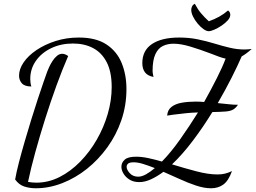

<svg xmlns="http://www.w3.org/2000/svg" viewBox="-20 -921 1368 1028"><path d="M172 87Q140 87 111 78Q82 69 61 40Q68 0 81.5 -52Q95 -104 112 -162.5Q129 -221 147 -279.5Q165 -338 182 -389.5Q199 -441 212.5 -480Q226 -519 233 -538Q236 -546 243 -561.5Q250 -577 260.5 -593.5Q271 -610 284.5 -621.5Q298 -633 313 -633Q328 -633 345 -621Q314 -550 282.5 -463.5Q251 -377 222 -285Q193 -193 169 -106Q145 -19 130 53Q142 55 153 56Q164 57 175 57Q239 57 298.5 27Q358 -3 409 -55Q460 -107 498 -173Q536 -239 557 -311.5Q578 -384 578 -455Q578 -536 551.5 -587.5Q525 -639 478.5 -663.5Q432 -688 371 -688Q306 -688 254 -663Q202 -638 172 -595Q142 -552 142 -498Q142 -487 143.5 -476.5Q145 -466 148 -458Q112 -458 97 -475Q82 -492 82 -516Q82 -551 106.5 -587Q131 -623 175.5 -653Q220 -683 278 -701.5Q336 -720 402 -720Q494 -720 550 -683Q606 -646 631.5 -583.5Q657 -521 657 -444Q657 -357 630 -278Q603 -199 555 -132.5Q507 -66 445.5 -17Q384 32 313.5 59.5Q243 87 172 87ZM1110 87Q1073 87 1029.5 72.5Q986 58 941.5 37.5Q897 17 855 -1Q821 24 788.5 39Q756 54 726 54Q695 54 674 41Q653 28 641.5 9Q630 -10 630 -28Q630 -50 647.5 -66Q665 -82 709 -82Q739 -82 774 -74.5Q809 -67 847 -56Q895 -105 944.5 -175Q994 -245 1040 -319Q1005 -318 977 -315Q949 -312 908 -307L875 -302Q877 -332 898 -348.5Q919 -365 953 -371Q987 -377 1027 -377Q1040 -377 1051 -376.5Q1062 -376 1073 -375Q1111 -443 1141.5 -503.5Q1172 -564 1188 -607Q1170 -611 1151 -618Q1132 -625 1109 -634Q1051 -656 999.5 -671.5Q948 -687 909 -687Q877 -687 851.5 -674.5Q826 -662 811.5 -630Q797 -598 797 -542Q797 -539 797.5 -533Q798 -527 799.5 -520.5Q801 -514 802 -509Q770 -515 756 -534Q742 -553 742 -583Q742 -651 794 -685.5Q846 -720 939 -720Q992 -720 1038.5 -710.5Q1085 -701 1127.5 -688Q1170 -675 1210 -665.5Q1250 -656 1290 -656Q1300 -656 1310 -657Q1320 -658 1328 -659Q1311 -644 1298 -634.5Q1285 -625 1274 -619Q1252 -568 1219 -503Q1186 -438 1146 -369Q1178 -366 1204 -363Q1230 -360 1254 -360Q1242 -342 1227.5 -334Q1213 -326 1188 -324Q1163 -322 1117 -321Q1068 -241 1012.5 -167.5Q957 -94 901 -41Q966 -21 1030.5 -4Q1095 13 1144 13Q1167 13 1185 8.5Q1203 4 1222 -5Q1204 46 1176.5 66.5Q1149 87 1110 87ZM720 25Q739 25 761.5 12.5Q784 0 809 -21Q776 -34 747 -43Q718 -52 696 -52Q674 -52 666 -45Q658 -38 658 -28Q658 -12 675 6.5Q692 25 720 25ZM1098 -754Q1085 -754 1069 -765.5Q1053 -777 1038 -795Q1023 -813 1013.5 -832.5Q1004 -852 1004 -868Q1004 -878 1008.5 -887Q1013 -896 1023 -901Q1038 -872 1056 -850.5Q1074 -829 1098 -807Q1129 -818 1154 -832Q1179 -846 1201 -865Q1208 -860 1210.5 -854Q1213 -848 1213 -842Q1213 -827 1199.5 -812Q1186 -797 1166 -783.5Q1146 -770 1127 -762Q1108 -754 1098 -754Z"/></svg>

Font: Dancing Script Medium
Style: Regular
Weight: 500
Designer: Pablo Impallari
Foundry: Pablo Impallari
Version: Version 2.000